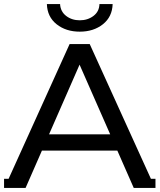

<svg xmlns="http://www.w3.org/2000/svg" viewBox="-27 -917 786 946"><path d="M-5 9 316 -700H415L737 9H632L345 -644H385L99 9ZM134 -175 161 -255H555L584 -175ZM-7 -36H96V9H-7ZM632 -36H739V9H632ZM366 -761Q298 -761 252 -797.5Q206 -834 204 -897H269Q271 -860 299 -838.5Q327 -817 366 -817Q405 -817 433.5 -838.5Q462 -860 463 -897H528Q526 -834 480 -797.5Q434 -761 366 -761Z"/></svg>

Font: Montserrat Underline Thin Medium
Style: Regular
Weight: 500
Version: Version 9.000